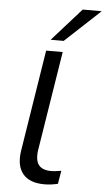

<svg xmlns="http://www.w3.org/2000/svg" viewBox="-62 -980 566 1028"><g transform="rotate(5 221.0 -466.0)"><path d="M217 9Q137 9 101 -34.5Q65 -78 77 -158L164 -705H253L167 -166Q163 -134 169.5 -111Q176 -88 195.5 -76.5Q215 -65 245 -65Q259 -65 273.5 -67Q288 -69 301 -71L289 0Q272 4 254 6.5Q236 9 217 9ZM183 -765 340 -941H442L253 -765Z"/></g></svg>

Font: Nunito Sans 10pt SemiExpanded
Style: Italic
Weight: 400
Width: 6
Italic angle: -9°
Designer: Vernon Adams
Foundry: Vernon Adams
Version: Version 3.101;gftools[0.9.27]